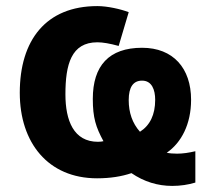

<svg xmlns="http://www.w3.org/2000/svg" viewBox="-20 -576 695 631"><path d="M447 -419C338 -419 285 -360 285 -251C285 -189 295 -158 320 -112C316 -111 310 -110 302 -110C222 -110 195 -180 195 -266C195 -364 214 -437 300 -437C318 -437 341 -433 370 -425L403 -536C377 -546 333 -556 300 -556C131 -556 45 -444 45 -271C45 -107 138 10 299 10C342 10 380 4 412 -7C453 21 498 35 546 35C573 35 599 31 622 24V-79C601 -74 581 -71 562 -71C549 -71 537 -72 528 -74C576 -107 608 -168 608 -248C608 -352 549 -419 447 -419ZM490 -248C490 -199 473 -164 440 -143C415 -171 403 -206 403 -247C403 -290 418 -311 447 -311C479 -311 490 -281 490 -248Z"/></svg>

Font: Passageway
Style: Regular
Weight: 700
Foundry: Ascender Corporation
Version: Version 1.11